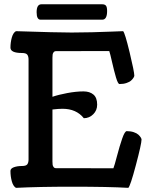

<svg xmlns="http://www.w3.org/2000/svg" viewBox="-20 -881 688 906"><path d="M462.4 -788.1H171.4Q152.8 -788.1 152.8 -823.2Q152.8 -860.8 175.3 -860.8H461.9Q474.6 -860.8 480 -854.2Q485.4 -847.7 485.4 -829.1Q485.4 -788.1 462.4 -788.1ZM55.2 -733.9Q250.5 -727.5 317.9 -727.5Q364.3 -727.5 414.1 -728.8Q463.9 -730 507.8 -731.9Q551.8 -733.9 561 -733.9Q569.3 -726.6 591.6 -634.3Q613.8 -542 613.8 -523.9Q613.8 -520.5 610.1 -514.4Q606.4 -508.3 598.9 -501.2Q591.3 -494.1 576.9 -489.3Q562.5 -484.4 543.9 -484.4Q536.6 -484.4 527.3 -515.6Q518.1 -546.9 508.8 -588.1Q499.5 -629.4 495.6 -640.1Q460 -640.1 376.7 -639.9Q293.5 -639.6 244.1 -639.6Q236.8 -639.6 232.9 -634.3Q229 -628.9 228.3 -623.3Q227.5 -617.7 227.5 -608.4V-424.3Q255.9 -434.1 297.6 -441.9Q339.4 -449.7 374 -449.7Q403.3 -449.7 420.9 -434.8Q438.5 -419.9 438.5 -387.2Q438.5 -359.9 419.7 -341.6Q400.9 -323.2 375.5 -323.2Q340.3 -367.7 274.9 -367.7Q255.9 -367.7 227.5 -364.3V-119.1Q227.5 -109.4 228.3 -103.8Q229 -98.1 232.9 -92.8Q236.8 -87.4 244.1 -87.4Q297.4 -87.4 387.2 -87.2Q477.1 -86.9 515.1 -86.9Q520 -98.6 532.2 -145.3Q544.4 -191.9 556.6 -227.1Q568.8 -262.2 578.1 -262.2Q596.7 -262.2 611.1 -257.3Q625.5 -252.4 633.1 -245.4Q640.6 -238.3 644.3 -232.2Q647.9 -226.1 647.9 -222.7Q647.9 -202.6 621.3 -102.3Q594.7 -2 585.4 5.4Q495.1 0 317.9 0Q163.1 0 55.2 5.4Q42 -2.4 35.6 -25.9Q29.3 -49.3 29.3 -74.2Q29.3 -85.9 45.4 -91.8Q61.5 -97.7 84 -97.7Q103 -97.7 108.9 -105.7Q114.7 -113.8 114.7 -128.4V-600.1Q114.7 -614.7 108.9 -622.8Q103 -630.9 84 -630.9Q29.3 -630.9 29.3 -656.2Q29.3 -680.2 35.6 -703.4Q42 -726.6 55.2 -733.9Z"/></svg>

Font: Coustard
Style: Regular
Weight: 400
Foundry: vernon adams
Version: Version 1.001